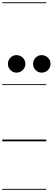

<svg xmlns="http://www.w3.org/2000/svg" viewBox="-25 -1250 467 1698"><path d="M343.5 -607.5Q313 -607.5 290.2 -630.2Q267.5 -653 267.5 -685Q267.5 -716.5 289.5 -739.5Q311.5 -762.5 343.5 -762.5Q374.5 -762.5 398.2 -740.5Q422 -718.5 422 -685Q422 -653 399 -630.2Q376 -607.5 343.5 -607.5ZM121 -607.5Q90.5 -607.5 67.8 -630.2Q45 -653 45 -685Q45 -716.5 67 -739.5Q89 -762.5 121 -762.5Q152 -762.5 175.8 -740.5Q199.5 -718.5 199.5 -685Q199.5 -653 176.2 -630.2Q153 -607.5 121 -607.5ZM343.5 -607.5Q313 -607.5 290.2 -630.2Q267.5 -653 267.5 -685Q267.5 -716.5 289.5 -739.5Q311.5 -762.5 343.5 -762.5Q374.5 -762.5 398.2 -740.5Q422 -718.5 422 -685Q422 -653 399 -630.2Q376 -607.5 343.5 -607.5ZM121 -607.5Q90.5 -607.5 67.8 -630.2Q45 -653 45 -685Q45 -716.5 67 -739.5Q89 -762.5 121 -762.5Q152 -762.5 175.8 -740.5Q199.5 -718.5 199.5 -685Q199.5 -653 176.2 -630.2Q153 -607.5 121 -607.5ZM-5 420.5H384.5V428.5H-5ZM-5 -16H384.5V0H-5ZM-5 -505.5H384.5V-497.5H-5ZM-5 -1230H384.5V-1222H-5Z"/></svg>

Font: Edu VIC WA NT Pre Guide
Style: Regular
Weight: 400
Designer: Tina and Corey Anderson, Eben Sorkin, Mirko Velimirovic
Foundry: Google for Education
Version: Version 1.000